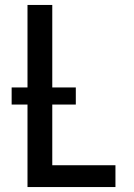

<svg xmlns="http://www.w3.org/2000/svg" viewBox="-20 -755 540 775"><path d="M91 0V-333H27V-402H91V-735H191V-402H286V-333H191V-88H446V0Z"/></svg>

Font: Iosevka Curly Semibold
Style: Regular
Weight: 600
Monospace: yes
Designer: Belleve Invis
Foundry: Belleve Invis
Version: Version 22.1.2; ttfautohint (v1.8.4)